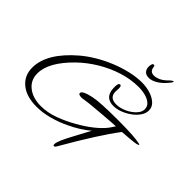

<svg xmlns="http://www.w3.org/2000/svg" viewBox="-243 -1038 1420 1420"><g transform="rotate(45 466.5 -328.5)"><path d="M509 154Q501 154 501 141Q501 123 515.5 89.5Q530 56 557 6L627 -125Q563 -70 469 -26Q409 3 342 21Q275 39 213 39Q105 39 45 -11Q-15 -61 -15 -143Q-15 -296 170 -454Q215 -492 272 -526Q329 -560 392 -585.5Q455 -611 518 -625.5Q581 -640 637 -640Q684 -640 725.5 -627Q767 -614 793.5 -589.5Q820 -565 820 -529Q820 -499 800 -470Q780 -441 748.5 -418Q717 -395 680.5 -381Q644 -367 610 -367Q519 -367 517 -465Q515 -515 534 -515Q551 -515 547 -472Q537 -390 616 -390Q643 -390 674 -400Q705 -410 731.5 -428Q758 -446 775 -468Q792 -490 792 -514Q792 -544 770.5 -562.5Q749 -581 715.5 -590Q682 -599 644 -599Q563 -599 481 -573.5Q399 -548 323 -502.5Q247 -457 185 -397Q42 -257 42 -140Q42 -70 94.5 -28.5Q147 13 232 13Q300 13 371 -13Q442 -39 506 -76Q636 -149 701 -231L730 -274Q717 -274 679.5 -271Q642 -268 578 -263Q511 -258 472.5 -253.5Q434 -249 424 -247Q412 -244 400 -244Q367 -244 367 -260Q367 -285 455 -304Q486 -311 551 -314.5Q616 -318 715 -318Q881 -318 939 -304Q948 -303 948 -299Q948 -289 879 -283L830 -279Q802 -276 791 -276Q689 -143 527 138Q518 154 509 154ZM647 -699Q619 -699 604 -715Q589 -731 589 -758Q589 -770 592.5 -782.5Q596 -795 606 -795Q614 -795 615.5 -788.5Q617 -782 618 -776Q624 -738 663 -738Q686 -738 713 -750.5Q740 -763 771 -795Q779 -803 789 -808.5Q799 -814 799 -808Q799 -804 791 -793Q756 -747 718.5 -723Q681 -699 647 -699Z"/></g></svg>

Font: Alex Brush
Style: Regular
Weight: 400
Designer: Robert E. Leuschke
Foundry: Robert E. Leuschke
Version: Version 1.111; ttfautohint (v1.8.4.7-5d5b)